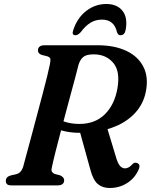

<svg xmlns="http://www.w3.org/2000/svg" viewBox="-20 -926 756 959"><path d="M672.5 -79.5Q654.5 -37 615.5 -12Q576.5 13 528 13Q491.5 13 468.2 -7Q445 -27 431.5 -78L380.5 -262.5Q352.5 -262.5 329 -265.8Q305.5 -269 285 -275Q269 -214.5 256.5 -164.8Q244 -115 239.5 -92Q235 -74.5 239.8 -67.5Q244.5 -60.5 254 -57L279.5 -50.5Q300.5 -41 300.5 -26Q300.5 0 266.5 0H37.5Q21 0 15 -6.2Q9 -12.5 9 -22.5Q9 -43 34.5 -50L59.5 -55.5Q84.5 -61 95 -90.5Q99.5 -108 110.2 -147.2Q121 -186.5 134.8 -238.2Q148.5 -290 163.5 -346Q178.5 -402 192.2 -454Q206 -506 215.8 -545.8Q225.5 -585.5 229 -604Q233 -623 231.5 -631.5Q230 -640 215.5 -645L189 -651.5Q169.5 -658 169.5 -674Q169.5 -700 203.5 -700H466.5Q552.5 -700 612 -671.5Q671.5 -643 697.2 -590.5Q723 -538 708 -466Q694.5 -399.5 644.8 -351.5Q595 -303.5 517 -281L559 -142.5Q568 -110.5 579 -97.8Q590 -85 604.5 -85Q623.5 -85 642 -106.5Q652 -116.5 664 -112Q684 -105 672.5 -79.5ZM372.5 -603.5Q367.5 -582.5 355.5 -537.8Q343.5 -493 328 -435.8Q312.5 -378.5 297 -320Q332.5 -307 376.5 -307Q455 -307 503.8 -355.2Q552.5 -403.5 566.5 -484.5Q581.5 -570 545.5 -612.2Q509.5 -654.5 448 -654.5Q411.5 -654.5 396 -641.5Q380.5 -628.5 372.5 -603.5ZM489.5 -828Q457.5 -828 432 -812.5Q406.5 -797 382.5 -764.5Q368.5 -750 357 -750Q336.5 -750 346 -776Q366 -837 410.8 -871.5Q455.5 -906 511 -906Q565.5 -906 592.2 -871.5Q619 -837 607.5 -776Q602.5 -750 581.5 -750Q570.5 -750 564.5 -764.5Q550.5 -828 489.5 -828Z"/></svg>

Font: Fraunces 9pt S000 SemiBold
Style: Italic
Weight: 600
Italic angle: -16°
Version: Version 1.000; ttfautohint (v1.8.3)